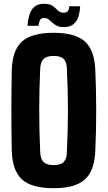

<svg xmlns="http://www.w3.org/2000/svg" viewBox="-20 -983 568 1013"><path d="M263 10Q147 10 95.8 -36.5Q44.5 -83 42 -191Q41 -247.5 40.5 -299Q40 -350.5 40 -400.5Q40 -450.5 40.5 -502.2Q41 -554 42 -610Q44.5 -717.5 95.8 -763.8Q147 -810 263 -810Q377 -810 428.2 -763.8Q479.5 -717.5 483 -610Q485.5 -553.5 486.5 -501.8Q487.5 -450 487.5 -399.8Q487.5 -349.5 486.5 -298.2Q485.5 -247 483 -191Q479.5 -83 428.2 -36.5Q377 10 263 10ZM263 -112Q300 -112 316.2 -128.5Q332.5 -145 333 -183Q335.5 -238 337 -292.2Q338.5 -346.5 338.5 -400.5Q338.5 -454.5 337 -509Q335.5 -563.5 333 -618Q332.5 -655.5 316.2 -671.8Q300 -688 263 -688Q226.5 -688 209.8 -671.8Q193 -655.5 192 -618Q189.5 -563.5 188.2 -509Q187 -454.5 187 -400.5Q187 -346.5 188.2 -292.2Q189.5 -238 192 -183Q193 -145 209.8 -128.5Q226.5 -112 263 -112ZM345 -950H403Q399.5 -891.5 378.2 -865.8Q357 -840 318 -840Q294 -840 279.8 -847.2Q265.5 -854.5 255.8 -864Q246 -873.5 236.5 -880.8Q227 -888 212.5 -888Q196.5 -888 191 -877.2Q185.5 -866.5 183 -847H125Q129.5 -907 150 -935Q170.5 -963 212.5 -963Q236.5 -963 250.2 -956Q264 -949 273 -939.5Q282 -930 291.5 -923Q301 -916 316.5 -916Q332 -916 338.2 -924.8Q344.5 -933.5 345 -950Z"/></svg>

Font: Big Shoulders Text Thin Black
Style: Regular
Weight: 900
Version: Version 2.002